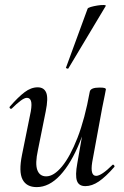

<svg xmlns="http://www.w3.org/2000/svg" viewBox="-20 -752 508 785"><path d="M130 13Q88 13 72 -18.5Q56 -50 70 -119L106 -297Q111 -327 106.5 -339.5Q102 -352 90 -352Q80 -352 64 -340Q48 -328 29 -309Q25 -305 21 -309Q17 -313 21 -317Q54 -355 80.5 -375Q107 -395 134 -395Q160 -395 169 -373Q178 -351 167 -297L135 -138Q123 -83 132.5 -57Q142 -31 169 -31Q200 -31 233.5 -71.5Q267 -112 297 -189Q327 -266 347 -377L361 -376Q342 -259 306.5 -171.5Q271 -84 226 -35.5Q181 13 130 13ZM329 9Q302 9 294.5 -13Q287 -35 296 -84L347 -377Q350 -394 387 -394Q403 -394 408 -392Q413 -390 413 -387Q413 -384 408 -361Q403 -338 398 -312L357 -89Q348 -33 373 -33Q384 -33 401 -44.5Q418 -56 439 -77Q442 -81 446 -76.5Q450 -72 447 -69Q412 -29 384 -10Q356 9 329 9ZM260 -473Q259 -470 253.5 -472Q248 -474 250 -476L338 -716Q339 -720 351 -723.5Q363 -727 378.5 -729.5Q394 -732 404.5 -731.5Q415 -731 412 -727Z"/></svg>

Font: Cormorant Light Medium
Style: Italic
Weight: 500
Italic angle: -10°
Version: Version 4.000